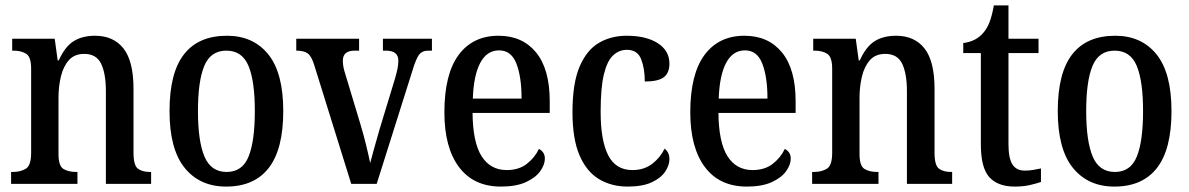

<svg xmlns="http://www.w3.org/2000/svg" viewBox="-20 -679 4390 709"><path d="M21 0V-44H27Q56 -44 75.5 -56Q95 -68 95 -115V-425Q95 -469 76.5 -480.5Q58 -492 30 -492H25V-536H182L193 -456H197Q220 -507 252 -527Q284 -547 331 -547Q399 -547 436 -500Q473 -453 473 -351V-115Q473 -68 489.5 -56Q506 -44 534 -44H538V0H371V-343Q371 -407 353.5 -443.5Q336 -480 291 -480Q255 -480 234.5 -457Q214 -434 205 -397Q196 -360 196 -318V-110Q196 -66 214.5 -55Q233 -44 261 -44H266V0Z M815 10Q718 10 662 -59Q606 -128 606 -269Q606 -410 659.5 -478.5Q713 -547 818 -547Q915 -547 970.5 -478.5Q1026 -410 1026 -269Q1026 -128 972.5 -59Q919 10 815 10ZM817 -44Q875 -44 898 -101Q921 -158 921 -269Q921 -380 897.5 -436Q874 -492 816 -492Q758 -492 734.5 -436Q711 -380 711 -269Q711 -158 735 -101Q759 -44 817 -44Z M1140 -440Q1130 -472 1116 -482Q1102 -492 1074 -492V-536H1306V-492H1290Q1246 -492 1246 -455Q1246 -442 1248.5 -430Q1251 -418 1255 -406L1311 -220Q1322 -184 1332 -143Q1342 -102 1347 -77Q1352 -97 1362 -132.5Q1372 -168 1383 -206L1439 -390Q1445 -411 1448 -426Q1451 -441 1451 -455Q1451 -492 1405 -492H1394V-536H1575V-492H1562Q1539 -492 1527.5 -477Q1516 -462 1502 -415L1371 0H1277Z M1830 10Q1729 10 1675 -62Q1621 -134 1621 -264Q1621 -405 1673.5 -476Q1726 -547 1821 -547Q1909 -547 1959.5 -485.5Q2010 -424 2010 -305V-262H1725Q1726 -153 1758.5 -102Q1791 -51 1851 -51Q1896 -51 1925.5 -74Q1955 -97 1970 -129Q1979 -125 1985.5 -116Q1992 -107 1992 -93Q1992 -71 1975 -47Q1958 -23 1922 -6.5Q1886 10 1830 10ZM1906 -315Q1906 -395 1887 -444Q1868 -493 1823 -493Q1778 -493 1753.5 -447Q1729 -401 1726 -315Z M2298 10Q2238 10 2192 -17.5Q2146 -45 2120 -105.5Q2094 -166 2094 -265Q2094 -372 2120.5 -433.5Q2147 -495 2192 -521Q2237 -547 2294 -547Q2366 -547 2409 -519.5Q2452 -492 2452 -444Q2452 -410 2431.5 -394Q2411 -378 2361 -378Q2361 -426 2347.5 -460.5Q2334 -495 2295 -495Q2266 -495 2244 -474.5Q2222 -454 2210 -404.5Q2198 -355 2198 -266Q2198 -160 2226 -105.5Q2254 -51 2315 -51Q2359 -51 2389 -74.5Q2419 -98 2434 -130Q2452 -117 2452 -91Q2452 -69 2436.5 -45.5Q2421 -22 2387 -6Q2353 10 2298 10Z M2738 10Q2637 10 2583 -62Q2529 -134 2529 -264Q2529 -405 2581.5 -476Q2634 -547 2729 -547Q2817 -547 2867.5 -485.5Q2918 -424 2918 -305V-262H2633Q2634 -153 2666.5 -102Q2699 -51 2759 -51Q2804 -51 2833.5 -74Q2863 -97 2878 -129Q2887 -125 2893.5 -116Q2900 -107 2900 -93Q2900 -71 2883 -47Q2866 -23 2830 -6.5Q2794 10 2738 10ZM2814 -315Q2814 -395 2795 -444Q2776 -493 2731 -493Q2686 -493 2661.5 -447Q2637 -401 2634 -315Z M2979 0V-44H2985Q3014 -44 3033.5 -56Q3053 -68 3053 -115V-425Q3053 -469 3034.5 -480.5Q3016 -492 2988 -492H2983V-536H3140L3151 -456H3155Q3178 -507 3210 -527Q3242 -547 3289 -547Q3357 -547 3394 -500Q3431 -453 3431 -351V-115Q3431 -68 3447.5 -56Q3464 -44 3492 -44H3496V0H3329V-343Q3329 -407 3311.5 -443.5Q3294 -480 3249 -480Q3213 -480 3192.5 -457Q3172 -434 3163 -397Q3154 -360 3154 -318V-110Q3154 -66 3172.5 -55Q3191 -44 3219 -44H3224V0Z M3727 10Q3665 10 3633.5 -24.5Q3602 -59 3602 -146V-483H3537V-520Q3585 -526 3612 -559Q3625 -574 3634 -597Q3643 -620 3650 -659H3704V-536H3815V-483H3704V-147Q3704 -95 3718.5 -72Q3733 -49 3764 -49Q3781 -49 3795 -51.5Q3809 -54 3824 -57V-7Q3810 -2 3784.5 4Q3759 10 3727 10Z M4095 10Q3998 10 3942 -59Q3886 -128 3886 -269Q3886 -410 3939.5 -478.5Q3993 -547 4098 -547Q4195 -547 4250.5 -478.5Q4306 -410 4306 -269Q4306 -128 4252.5 -59Q4199 10 4095 10ZM4097 -44Q4155 -44 4178 -101Q4201 -158 4201 -269Q4201 -380 4177.5 -436Q4154 -492 4096 -492Q4038 -492 4014.5 -436Q3991 -380 3991 -269Q3991 -158 4015 -101Q4039 -44 4097 -44Z"/></svg>

Font: Noto Serif Tamil Condensed Medium
Style: Regular
Weight: 500
Width: 3
Designer: Indian Type Foundry, Tom Grace, and the Monotype Design Team
Foundry: Monotype Imaging Inc.
Version: Version 2.004; ttfautohint (v1.8.4.7-5d5b)